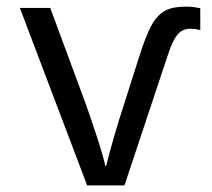

<svg xmlns="http://www.w3.org/2000/svg" viewBox="-20 -560 640 580"><path d="M40 -536.1H131.8L241.2 -240.2Q245.1 -229.5 250.2 -214.1Q255.4 -198.7 261.2 -181.6Q267.1 -164.6 272.9 -146.5Q278.8 -128.4 283.7 -112.1Q288.6 -95.7 292.5 -81.8Q296.4 -67.9 297.9 -59.1H300.8Q304.2 -73.7 310.3 -96.4Q316.4 -119.1 323.7 -144.3Q331.1 -169.4 338.6 -194.1Q346.2 -218.8 352.1 -236.8L401.9 -393.1Q416.5 -438.5 429.4 -467Q442.4 -495.6 458.3 -512Q474.1 -528.3 494.4 -534.2Q514.6 -540 543.9 -540Q556.6 -540 567.4 -538.3Q578.1 -536.6 585 -535.2V-469.2Q579.6 -470.7 571.8 -471.9Q564 -473.1 555.2 -473.1Q542.5 -473.1 532.7 -468.5Q522.9 -463.9 515.1 -454.1Q507.3 -444.3 500.2 -428.5Q493.2 -412.6 485.8 -390.1L356 0H243.2Z"/></svg>

Font: WenQuanYi Micro Hei Mono
Style: Regular
Weight: 400
Foundry: Ascender Corporation
Version: Version 0.2.0-beta